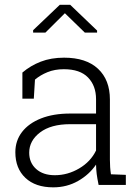

<svg xmlns="http://www.w3.org/2000/svg" viewBox="-20 -782 588 812"><path d="M205.1 10.3Q129.9 10.3 87.4 -29.8Q44.9 -69.8 44.9 -138.2Q44.9 -187 73.2 -223.9Q101.6 -260.7 153.6 -281.2Q205.6 -301.8 276.9 -301.8H386.2V-362.3Q386.2 -419.4 352.3 -454.3Q318.4 -489.3 250 -489.3Q211.4 -489.3 180.9 -476.8Q150.4 -464.4 127.9 -445.3L123 -364.7H74.7V-475.1Q108.9 -504.4 152.3 -521.2Q195.8 -538.1 251 -538.1Q344.2 -538.1 394.5 -491.2Q444.8 -444.3 444.8 -361.3V-106.4Q444.8 -90.8 445.8 -75.4Q446.8 -60.1 449.2 -44.9L512.2 -42.5V0H397Q391.1 -28.8 388.9 -46.4Q386.7 -64 386.2 -85.9Q357.4 -43.5 310.1 -16.6Q262.7 10.3 205.1 10.3ZM211.9 -41Q266.1 -41 314.7 -69.6Q363.3 -98.1 386.2 -145.5V-256.8H276.4Q195.3 -256.8 149.4 -221.9Q103.5 -187 103.5 -136.2Q103.5 -93.8 132.8 -67.4Q162.1 -41 211.9 -41ZM120.1 -644V-654.3L232.9 -761.7H276.9L390.6 -652.8V-644H338.9L254.4 -726.1L171.9 -644Z"/></svg>

Font: Roboto Slab LO Light
Style: Regular
Weight: 300
Designer: Google
Version: Version 2.000